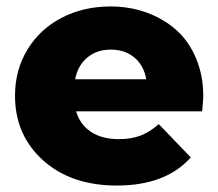

<svg xmlns="http://www.w3.org/2000/svg" viewBox="-20 -571 682 600"><path d="M345.2 8.8Q202.1 8.8 114.5 -70.1Q26.9 -148.9 26.9 -272Q26.9 -352.1 65.7 -416Q104.5 -480 172.6 -515.4Q240.7 -550.8 325.2 -550.8Q385.7 -550.8 438.2 -531.7Q490.7 -512.7 530.3 -477.8Q569.8 -442.9 592.5 -389.2Q615.2 -335.4 615.2 -270Q615.2 -261.7 613.5 -244.1Q611.8 -226.6 611.8 -223.1H217.8Q230 -181.6 264.4 -158.9Q298.8 -136.2 351.1 -136.2Q390.1 -136.2 418.9 -147.2Q447.8 -158.2 476.1 -183.1L576.2 -79.1Q498 8.8 345.2 8.8ZM214.8 -323.2H437Q429.7 -366.2 400.1 -391.1Q370.6 -416 326.2 -416Q282.2 -416 252.7 -391.1Q223.1 -366.2 214.8 -323.2Z"/></svg>

Font: Montserrat ExtraBold
Style: Regular
Weight: 800
Designer: Julieta Ulanovsky
Foundry: Julieta Ulanovsky
Version: Version 9.000